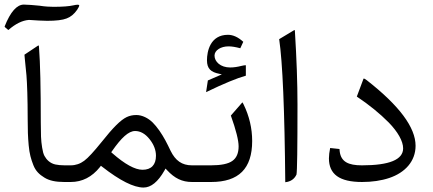

<svg xmlns="http://www.w3.org/2000/svg" viewBox="-46 -800 1905 844"><path d="M133.3 -262.2C133.3 -412.1 130.9 -522 125.5 -591.3C125 -594.2 125 -596.2 125 -597.2C124.5 -599.1 124 -600.1 123 -600.1H122.1L61.5 -559.6C62 -555.7 62.5 -549.8 63 -542.5C66.4 -510.7 68.8 -485.8 70.3 -468.8C73.2 -433.6 75.7 -365.2 75.7 -277.3C75.7 -229 76.7 -198.7 80.1 -161.1C83.5 -123.5 90.3 -100.6 100.6 -74.2C110.8 -47.9 127.4 -32.7 148.9 -19.5C170.4 -5.9 199.2 0 235.8 0H252C255.4 -3.4 256.8 -13.2 256.8 -30.3V-42.5C256.8 -59.6 255.4 -69.8 252 -73.2H238.3C222.2 -73.2 208 -74.7 196.8 -77.1C173.8 -82.5 158.7 -97.7 149.4 -114.7C145 -123 141.6 -135.3 139.2 -151.4C136.7 -167.5 134.8 -183.1 134.3 -199.2C133.8 -215.3 133.3 -236.3 133.3 -262.2ZM58.6 -779.8C28.8 -779.8 0 -749 -25.9 -683.1C-22 -677.7 -22.9 -679.2 -9.3 -668C22.5 -695.8 52.7 -710.4 81.1 -712.4H82C113.3 -710.4 139.6 -708.5 161.6 -708.5C200.7 -708.5 229 -711.9 246.6 -718.8C264.2 -725.1 279.8 -737.8 293 -756.8C299.3 -766.1 302.2 -772.5 302.2 -775.9C302.2 -777.3 301.8 -777.8 301.3 -778.3C299.8 -778.8 297.9 -779.3 295.4 -779.3C291 -779.3 284.2 -778.3 275.9 -776.4C258.8 -772.5 230.5 -770 189.5 -770C175.3 -770 151.9 -771 127.9 -774.9C102.1 -777.3 76.2 -779.8 58.6 -779.8Z M442.9 -130.9 446.8 -136.2C487.3 -194.3 519 -224.1 547.9 -224.1C570.8 -224.1 592.3 -212.4 611.3 -188.5C630.4 -164.6 639.6 -140.1 639.6 -115.2C639.6 -75.7 619.1 -53.7 580.6 -53.7C547.4 -53.7 502.9 -78.1 447.8 -126.5ZM247.1 -73.2C233.4 -73.2 227.5 -65.4 227.5 -42.5V-30.3C227.5 -7.3 233.9 0 247.1 0H265.1C315.4 0 358.4 -22 393.1 -65.4L397.5 -71.3L403.3 -66.9C481.4 -5.9 542 24.4 585 24.4C617.7 24.4 648.4 -0.5 676.8 -50.3L681.6 -59.1L688.5 -51.8C721.7 -16.1 754.4 0 797.9 0H806.2C809.6 -3.4 811 -13.2 811 -30.3V-42.5C811 -59.6 808.6 -70.8 806.2 -73.2H797.9C753.4 -73.2 725.1 -94.2 704.1 -136.7C687 -172.4 675.3 -195.8 654.8 -225.6C644.5 -240.2 634.3 -252.4 625 -261.7C605.5 -280.8 579.1 -294.4 553.2 -294.4C538.1 -294.4 523.9 -291.5 510.7 -285.2C484.4 -272.5 451.7 -240.2 399.4 -174.3C366.7 -133.8 341.8 -106.4 324.2 -93.3C306.6 -80.1 286.6 -73.2 264.6 -73.2Z M859.9 -395C937.5 -432.6 997.1 -457 1034.7 -467.3V-513.2H1032.7C1029.3 -513.2 1023.4 -512.2 1015.1 -510.3C998 -505.9 981.4 -503.4 965.8 -503.4C923.3 -503.4 897 -528.8 897 -555.7C897 -579.1 924.8 -596.2 958.5 -596.2C973.1 -596.2 990.2 -593.3 1010.3 -587.9L1023.4 -616.2C1001 -636.7 978.5 -647 956.1 -647C877.9 -647 863.8 -573.7 863.8 -535.2C863.8 -497.6 881.3 -482.9 918 -475.6L929.2 -473.1L867.7 -446.3ZM1062.5 -180.2C1062.5 -235.8 1049.8 -289.6 1024.9 -340.8C1022.9 -345.2 1021 -348.1 1019.5 -350.1L968.8 -292C991.7 -228 1002.9 -182.6 1002.9 -156.7C1002.9 -127 993.7 -105.5 975.6 -92.8C957.5 -79.6 925.8 -73.2 880.9 -73.2H801.3C787.6 -73.2 781.7 -65.4 781.7 -42.5V-30.3C781.7 -7.3 788.1 0 801.3 0H882.3C1003.4 0 1062.5 -58.6 1062.5 -180.2Z M1181.2 -627.9C1196.3 -525.4 1205.1 -315.9 1208 1C1231.4 -1.5 1248 -12.7 1257.3 -32.7C1260.3 -47.4 1261.7 -149.9 1261.7 -340.3C1261.7 -435.5 1257.8 -542 1250.5 -660.2C1250 -663.1 1250 -665 1250 -666C1249.5 -668 1249 -668.5 1248 -668Z M1405.3 -149.4C1401.9 -132.3 1399.9 -117.2 1399.9 -104C1399.9 -34.2 1445.8 0 1545.4 0C1589.8 0 1629.9 -5.9 1665 -17.6C1734.9 -41 1780.8 -91.3 1780.8 -159.2C1780.8 -239.7 1709.5 -335.4 1566.4 -447.3C1559.6 -452.6 1554.7 -455.1 1552.2 -454.6C1552.2 -454.1 1552.2 -454.1 1551.8 -453.6L1522.5 -375.5C1577.1 -338.9 1623.5 -301.3 1663.1 -261.2C1702.1 -221.2 1726.1 -179.7 1726.1 -147.9C1726.1 -98.1 1665.5 -73.2 1544.9 -73.2C1484.9 -73.2 1453.1 -88.9 1447.3 -134.3C1446.8 -138.2 1446.8 -141.6 1446.3 -145Z"/></svg>

Font: Sahel Light
Style: Regular
Weight: 300
Foundry: Saber Rastikerdar (saber.rastikerdar@gmail.com)
Version: Version 3.4.0